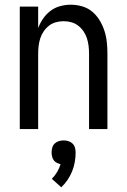

<svg xmlns="http://www.w3.org/2000/svg" viewBox="-20 -548 540 815"><path d="M64 0V-520H142V-429Q150 -450 163 -469Q176 -488 194.5 -502Q213 -516 235.5 -522Q258 -528 280 -528Q305 -528 329 -521Q353 -514 371.5 -498.5Q390 -483 403 -461.5Q416 -440 423.5 -416.5Q431 -393 433.5 -368.5Q436 -344 436 -320V0H358V-320Q358 -337 356 -353.5Q354 -370 349 -385.5Q344 -401 334.5 -415Q325 -429 312 -439Q299 -449 283 -453.5Q267 -458 250 -458Q233 -458 217 -453.5Q201 -449 188 -439Q175 -429 165.5 -415Q156 -401 151 -385.5Q146 -370 144 -353.5Q142 -337 142 -320V0ZM240 247 200 211Q213 198 222.5 182Q232 166 237 149Q229 147 221 143Q213 139 208 132Q203 125 201 116Q199 107 199 99Q199 88 202 78Q205 68 212.5 61Q220 54 230 51Q240 48 250 48Q260 48 270 51Q280 54 287.5 61Q295 68 298 78Q301 88 301 99Q301 119 297.5 139.5Q294 160 286 179.5Q278 199 266.5 216Q255 233 240 247Z"/></svg>

Font: Iosevka SS18
Style: Regular
Weight: 400
Monospace: yes
Designer: Belleve Invis
Foundry: Belleve Invis
Version: Version 25.1.1; ttfautohint (v1.8.4)